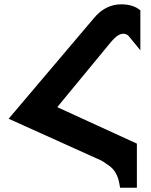

<svg xmlns="http://www.w3.org/2000/svg" viewBox="-20 -770 700 889"><path d="M629.9 -722.2V-537.1L574.2 -605Q564 -613.8 550.8 -613.8Q525.9 -613.8 495.1 -577.1L245.1 -273.9L613.8 -105V99.1H536.1L532.2 78.1Q522 22.9 484.9 -2.9Q480.5 -5.9 472.4 -11.5Q464.4 -17.1 461.7 -19Q459 -21 453.1 -24.4Q447.3 -27.8 441.9 -30.3Q436.5 -32.7 428.2 -36.1L20 -220.2L414.1 -685.1Q467.3 -750 542 -750Q596.2 -750 629.9 -722.2Z"/></svg>

Font: Miedinger*
Style: Bold
Weight: 700
Version: Version 001.000